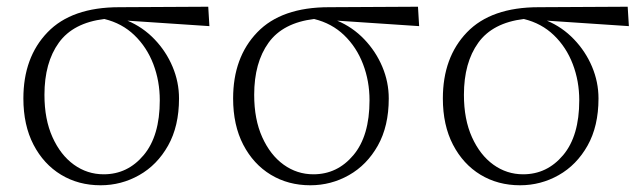

<svg xmlns="http://www.w3.org/2000/svg" viewBox="-20 -531 1892 565"><path d="M285.2 -18.1Q355.5 -18.1 402.8 -74.5Q450.2 -130.9 450.2 -235.8Q450.2 -292.5 431.2 -342.3Q412.1 -392.1 375.7 -427.2Q339.4 -462.4 287.1 -475.1Q195.3 -463.9 153.1 -405.3Q110.8 -346.7 110.8 -252Q110.8 -179.7 134.5 -127.2Q158.2 -74.7 197.5 -46.4Q236.8 -18.1 285.2 -18.1ZM596.2 -454.1 355 -470.2Q400.4 -451.2 434.6 -415.5Q468.8 -379.9 487.8 -334.7Q506.8 -289.6 506.8 -241.2Q506.8 -159.7 474.6 -102.5Q442.4 -45.4 389.6 -15.6Q336.9 14.2 275.9 14.2Q210.9 14.2 159.7 -16.8Q108.4 -47.9 78.6 -105.2Q48.8 -162.6 48.8 -241.2Q48.8 -362.3 119.9 -436Q190.9 -509.8 331.1 -509.8L592.8 -511.2Z M902.3 -18.1Q972.7 -18.1 1020 -74.5Q1067.4 -130.9 1067.4 -235.8Q1067.4 -292.5 1048.3 -342.3Q1029.3 -392.1 992.9 -427.2Q956.5 -462.4 904.3 -475.1Q812.5 -463.9 770.3 -405.3Q728 -346.7 728 -252Q728 -179.7 751.7 -127.2Q775.4 -74.7 814.7 -46.4Q854 -18.1 902.3 -18.1ZM1213.4 -454.1 972.2 -470.2Q1017.6 -451.2 1051.8 -415.5Q1085.9 -379.9 1105 -334.7Q1124 -289.6 1124 -241.2Q1124 -159.7 1091.8 -102.5Q1059.6 -45.4 1006.8 -15.6Q954.1 14.2 893.1 14.2Q828.1 14.2 776.9 -16.8Q725.6 -47.9 695.8 -105.2Q666 -162.6 666 -241.2Q666 -362.3 737.1 -436Q808.1 -509.8 948.2 -509.8L1210 -511.2Z M1519.5 -18.1Q1589.8 -18.1 1637.2 -74.5Q1684.6 -130.9 1684.6 -235.8Q1684.6 -292.5 1665.5 -342.3Q1646.5 -392.1 1610.1 -427.2Q1573.7 -462.4 1521.5 -475.1Q1429.7 -463.9 1387.5 -405.3Q1345.2 -346.7 1345.2 -252Q1345.2 -179.7 1368.9 -127.2Q1392.6 -74.7 1431.9 -46.4Q1471.2 -18.1 1519.5 -18.1ZM1830.6 -454.1 1589.4 -470.2Q1634.8 -451.2 1668.9 -415.5Q1703.1 -379.9 1722.2 -334.7Q1741.2 -289.6 1741.2 -241.2Q1741.2 -159.7 1709 -102.5Q1676.8 -45.4 1624 -15.6Q1571.3 14.2 1510.3 14.2Q1445.3 14.2 1394 -16.8Q1342.8 -47.9 1313 -105.2Q1283.2 -162.6 1283.2 -241.2Q1283.2 -362.3 1354.2 -436Q1425.3 -509.8 1565.4 -509.8L1827.1 -511.2Z"/></svg>

Font: Source Han Serif CN ExtraLight
Style: Regular
Weight: 250
Designer: Ryoko NISHIZUKA  (kana & ideographs); Frank Grießhammer (Latin, Greek & Cyrillic); Wenlong ZHANG  (bopomofo); Sandoll Co
Foundry: Adobe Systems Incorporated
Version: Version 1.001;PS 1.001;hotconv 16.6.54;makeotf.lib2.5.65590